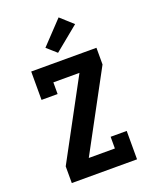

<svg xmlns="http://www.w3.org/2000/svg" viewBox="-177 -1090 954 1189"><g transform="rotate(-20 300.0 -496.0)"><path d="M85 0V-110L363 -625H191V-548H85V-735H515V-625L237 -110H409V-187H515V0ZM281 -787 218 -843 359 -992 441 -918Z"/></g></svg>

Font: Iosevka Slab XBdEx
Style: Regular
Weight: 800
Width: 7
Monospace: yes
Designer: Belleve Invis
Foundry: Belleve Invis
Version: Version 11.1.0; ttfautohint (v1.8.3)